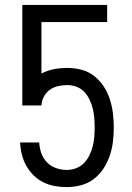

<svg xmlns="http://www.w3.org/2000/svg" viewBox="-20 -755 540 783"><path d="M252 8Q227 8 202.5 3.5Q178 -1 156 -12Q134 -23 116.5 -40.5Q99 -58 87 -79.5Q75 -101 69 -125.5Q63 -150 62 -174H140Q141 -152 148.5 -130.5Q156 -109 171.5 -93Q187 -77 208.5 -69.5Q230 -62 252 -62Q272 -62 290.5 -69Q309 -76 322.5 -90Q336 -104 344.5 -121.5Q353 -139 358 -158Q363 -177 364.5 -196.5Q366 -216 366 -235Q366 -255 364.5 -274Q363 -293 358.5 -311.5Q354 -330 345.5 -348Q337 -366 324 -380Q311 -394 292.5 -401Q274 -408 255 -408Q236 -408 217.5 -404Q199 -400 183.5 -389Q168 -378 159 -361Q150 -344 149 -325H71V-735H417V-665H149V-455Q173 -468 200.5 -473Q228 -478 255 -478Q284 -478 312.5 -470.5Q341 -463 364 -445Q387 -427 403 -402.5Q419 -378 428 -350Q437 -322 440.5 -293Q444 -264 444 -235Q444 -206 440.5 -177Q437 -148 427.5 -120Q418 -92 402 -67.5Q386 -43 362.5 -25Q339 -7 310 0.5Q281 8 252 8Z"/></svg>

Font: Iosevka srxl
Style: Regular
Weight: 400
Monospace: yes
Designer: Belleve Invis
Foundry: Belleve Invis
Version: Version 33.0.1; ttfautohint (v1.8.3)